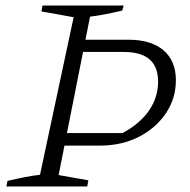

<svg xmlns="http://www.w3.org/2000/svg" viewBox="-20 -671 685 691"><path d="M3 0 7 -20Q41 -28 69.5 -33.5Q98 -39 124 -42L245 -609L129 -630L133 -651H425L420 -633Q382 -624 355 -619Q328 -614 304 -611L191 -41L298 -22L294 0ZM180 -147 190 -192H421Q484 -226 516.5 -273.5Q549 -321 549 -377Q549 -484 426 -484H248L257 -528H443Q524 -528 568.5 -490Q613 -452 613 -382Q613 -316 576.5 -262.5Q540 -209 478.5 -178Q417 -147 340 -147Z"/></svg>

Font: Piazzolla Thin ExtraLight
Style: Italic
Weight: 250
Italic angle: -11.3°
Version: Version 2.005